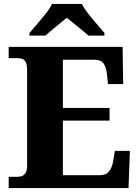

<svg xmlns="http://www.w3.org/2000/svg" viewBox="-20 -951 705 971"><path d="M24 0V-57H71Q85 -57 95 -62.5Q105 -68 111 -80Q117 -92 117 -111V-598Q117 -624 110.5 -636.5Q104 -649 93.5 -653Q83 -657 70 -657H24V-714H600L603 -526H526L521 -575Q517 -613 503 -631Q489 -649 456 -649H298V-405H534V-341H298V-65H486Q517 -65 532.5 -85.5Q548 -106 553 -139L561 -188H637L630 0ZM129 -784Q145 -803 167.5 -829Q190 -855 211.5 -882Q233 -909 243 -931H394Q405 -909 426 -882Q447 -855 470 -829Q493 -803 508 -784V-771H427Q415 -782 395 -798.5Q375 -815 354 -832Q333 -849 318 -861Q303 -849 282 -832Q261 -815 241.5 -798.5Q222 -782 210 -771H129Z"/></svg>

Font: Noto Serif Gujarati ExtraBold
Style: Regular
Weight: 800
Version: Version 2.102